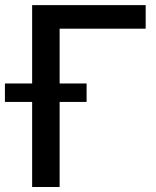

<svg xmlns="http://www.w3.org/2000/svg" viewBox="-70 -748 625 768"><path d="M512.7 -727.5V-633.3H168.5V0H58.6V-727.5ZM-50.3 -340.3V-414.1H276.4V-340.3Z"/></svg>

Font: Inter Tight Medium
Style: Regular
Weight: 500
Designer: Rasmus Andersson
Foundry: rsms
Version: Version 3.004; ttfautohint (v1.8.4.7-5d5b)